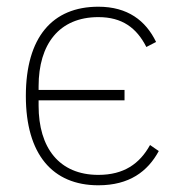

<svg xmlns="http://www.w3.org/2000/svg" viewBox="-20 -540 540 572"><path d="M273 12C136 12 57 -81 57 -254C57 -429 136 -520 273 -520C360 -520 414 -479 445 -415L416 -400C387 -457 344 -489 273 -489C156 -489 95 -408 95 -283V-272H351V-241H95V-225C95 -100 156 -19 273 -19C349 -19 396 -52 427 -108L453 -90C420 -29 365 12 273 12Z"/></svg>

Font: Plexus Sans ExtraLight
Style: Regular
Weight: 250
Version: Version 2.001;PS 002.001;hotconv 1.0.70;makeotf.lib2.5.58329